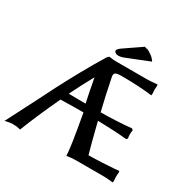

<svg xmlns="http://www.w3.org/2000/svg" viewBox="-188 -986 1168 1172"><g transform="rotate(30 396.0 -400.5)"><path d="M332 -275.9 221.2 -273.9Q143.1 -107.4 99.1 7.8Q72.3 1 43.9 1Q25.4 1 -9.8 9.8Q-3.9 -1.5 79.1 -163.1Q129.9 -264.6 160.4 -323.7Q190.9 -382.8 240.7 -473.4Q290.5 -564 337.9 -640.1L349.1 -649.9Q371.6 -645 404.8 -645H613.8Q645 -645 688 -649.9L689.9 -640.1Q689.9 -638.2 689.5 -633.8Q689 -629.4 689 -627.9Q688 -620.1 688 -609.9Q688 -600.6 689.9 -585L688 -573.2Q597.7 -585 472.2 -585Q441.4 -585 430.7 -578.4Q419.9 -571.8 422.9 -553.2Q445.8 -438 472.2 -329.1Q574.2 -329.1 688 -339.8L696.8 -331.1Q693.8 -317.9 693.8 -300.8Q693.8 -287.1 696.8 -273.9L688 -265.1Q610.4 -273.4 483.9 -275.9Q521 -127 539.1 -64.9Q585.9 -65.4 638.7 -68.1Q691.4 -70.8 720.7 -73.2L750 -76.2L752 -64.9Q750 -49.3 750 -33.2Q750 -23.9 751 -18.1Q751 -16.6 751.5 -12Q752 -7.3 752 -4.9L750 4.9Q707 0 675.8 0H487.8Q458 0 423.8 5.9Q423.8 -46.9 381.8 -275.9ZM247.1 -330.1Q274.9 -329.1 320.8 -329.1H366.2Q345.2 -427.7 341.8 -451.2Q334 -492.2 333 -495.1Q289.6 -417.5 247.1 -330.1ZM525.9 -803.2 518.1 -810.1Q569.3 -787.6 589.8 -753.9L439 -693.8Q411.6 -682.1 392.1 -682.1Q379.4 -682.1 371.1 -688Q362.8 -693.8 362.8 -702.1Q362.8 -710.4 382.8 -726.1L506.8 -811Z"/></g></svg>

Font: Linear Smooth
Style: Bold
Weight: 700
Designer: Philipp H. Poll, Flanker
Foundry: Philipp H. Poll, reworked by Flanker
Version: Version 1.061 | FøM Fix